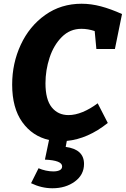

<svg xmlns="http://www.w3.org/2000/svg" viewBox="-20 -741 672 1026"><path d="M223 -296Q223 -209 256.5 -167.5Q290 -126 346 -126Q382 -126 422 -142.5Q462 -159 502 -189L556 -84Q450 1 337 12L331 44Q429 57 429 135Q429 193 380 229Q331 265 260 265Q202 265 146 238L186 158Q204 166 225 170.5Q246 175 265 175Q286 175 299 168.5Q312 162 312 148Q312 116 220 112L242 7Q153 -13 99 -88.5Q45 -164 45 -289Q45 -403 91 -502Q137 -601 221.5 -661Q306 -721 416 -721Q467 -721 519.5 -707Q572 -693 632 -666L594 -479H495L486 -575Q450 -587 415 -587Q354 -587 310.5 -543.5Q267 -500 245 -433Q223 -366 223 -296Z"/></svg>

Font: Bitter Pro ExtraBold
Style: Italic
Weight: 800
Italic angle: -9°
Designer: Sol Matas, and Bitter project Authors
Foundry: Sol Matas
Version: Version 1.010